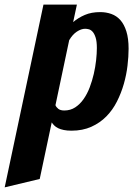

<svg xmlns="http://www.w3.org/2000/svg" viewBox="-111 -557 599 827"><path d="M-90.8 250 76.2 -537.1H220.2L204.1 -461.9Q226.1 -480.5 254.4 -492.7Q282.7 -504.9 320.8 -504.9Q346.2 -504.9 368.7 -496.8Q391.1 -488.8 407.5 -470.5Q423.8 -452.1 433.3 -421.9Q442.9 -391.6 442.9 -347.2Q442.9 -313.5 438.2 -274.2Q433.6 -234.9 422.4 -195.6Q411.1 -156.2 392.8 -119.9Q374.5 -83.5 347.2 -55.7Q319.8 -27.8 282.5 -11Q245.1 5.9 196.8 5.9Q177.7 5.9 163.6 2.9Q149.4 0 139.4 -4.9Q129.4 -9.8 122.8 -16.4Q116.2 -22.9 111.8 -29.8L60.1 213.9ZM127.9 -104Q130.9 -95.7 139.9 -88.4Q148.9 -81.1 166 -81.1Q192.4 -81.1 212.9 -94.5Q233.4 -107.9 249 -130.1Q264.6 -152.3 275.4 -180.7Q286.1 -209 293 -238.8Q299.8 -268.6 303 -297.6Q306.2 -326.7 306.2 -350.1Q306.2 -378.9 300.8 -395.5Q295.4 -412.1 287.8 -420.4Q280.3 -428.7 271.5 -430.9Q262.7 -433.1 255.9 -433.1Q238.8 -433.1 220 -420.7Q201.2 -408.2 187 -383.8Z"/></svg>

Font: Lobster
Style: Regular
Weight: 400
Designer: Pablo Impallari
Foundry: Pablo Impallari
Version: Version 1.007; ttfautohint (v1.1) -l 8 -r 50 -G 50 -x 14 -D 